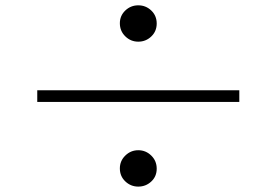

<svg xmlns="http://www.w3.org/2000/svg" viewBox="-20 -729 1040 722"><path d="M120.1 -345.7V-389.6H879.9V-345.7ZM430.7 -95.7Q430.7 -124 451.2 -144Q471.7 -164.1 500 -164.1Q528.3 -164.1 548.8 -144Q569.3 -124 569.3 -94.7Q569.3 -65.4 548.8 -46.4Q528.3 -27.3 500 -27.3Q471.7 -27.3 451.2 -46.9Q430.7 -66.4 430.7 -95.7ZM430.7 -641.6Q430.7 -669.9 451.2 -689.5Q471.7 -709 500 -709Q528.3 -709 548.8 -689.5Q569.3 -669.9 569.3 -640.6Q569.3 -611.3 548.8 -591.8Q528.3 -572.3 500 -572.3Q471.7 -572.3 451.2 -592.3Q430.7 -612.3 430.7 -641.6Z"/></svg>

Font: GenEi Koburi Mincho v6
Style: Regular
Weight: 400
Designer: o_tamon (Modified)
Foundry: o_tamon / Adobe Systems Incorporated
Version: Version 6.1